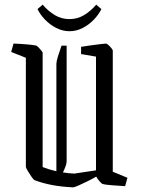

<svg xmlns="http://www.w3.org/2000/svg" viewBox="-20 -795 603 824"><path d="M91 -547 28 -572 38 -608Q66 -607 95.5 -604.5Q125 -602 137 -599Q139 -598 145.5 -591.5Q152 -585 157.5 -578Q163 -571 163 -569V-78Q192 -67 222 -60V-521Q222 -531 228.5 -552.5Q235 -574 244 -599H266V-103Q266 -87 250 -55Q275 -51 299 -50L392 -64V-552L328 -563V-594Q340 -596 364 -599.5Q388 -603 409.5 -605.5Q431 -608 435 -608Q438 -608 445 -602Q452 -596 458 -588.5Q464 -581 464 -578V-58L527 -32L517 4Q489 2 460 0Q431 -2 419 -6Q416 -7 406 -18.5Q396 -30 393 -37Q376 -27 354.5 -16.5Q333 -6 316 1.5Q299 9 294 9Q198 5 128 -22Q124 -24 115.5 -36Q107 -48 99 -61.5Q91 -75 91 -80ZM278 -661Q249 -661 221.5 -675Q194 -689 173 -711Q152 -733 141 -756L163 -775Q187 -747 215.5 -730Q244 -713 278 -713Q312 -713 340.5 -730Q369 -747 393 -775L415 -756Q404 -733 383 -711Q362 -689 335 -675Q308 -661 278 -661Z"/></svg>

Font: Grenze Gotisch Light
Style: Regular
Weight: 300
Designer: Renata Polastri
Foundry: Omnibus-Type
Version: Version 1.001